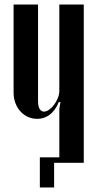

<svg xmlns="http://www.w3.org/2000/svg" viewBox="-20 -719 430 848"><path d="M240 -269Q224 -230 199 -212Q174 -194 145 -194Q124 -194 105 -202Q86 -210 71.5 -225.5Q57 -241 48.5 -262.5Q40 -284 40 -311V-699H148V-275Q148 -248 155.5 -237Q163 -226 174 -226Q185 -226 197 -234.5Q209 -243 219 -256.5Q229 -270 235.5 -286Q242 -302 242 -317V-699H350V0H242V-238L247 -267ZM243 0H219V109H156V-24H243Z"/></svg>

Font: Moniqa Extra Bold Narrow Heading
Style: Regular
Weight: 800
Width: 4
Designer: Rajesh Rajput
Foundry: Rajesh Rajput
Version: Version 1.000;December 15, 2022;FontCreator 14.0.0.2794 32-b